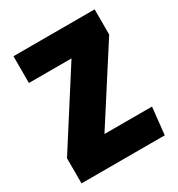

<svg xmlns="http://www.w3.org/2000/svg" viewBox="-134 -619 654 707"><g transform="rotate(-30 192.5 -265.5)"><path d="M371.1 -530.8V-423.8L172.9 -115.2H375L362.8 0H8.8V-106.9L207 -417H25.9V-530.8Z"/></g></svg>

Font: Fira Sans Compressed
Style: Bold
Weight: 700
Width: 1
Designer: Carrois Corporate & Edenspiekermann AG
Foundry: Carrois Corporate GbR & Edenspiekermann AG
Version: Version 4.203;PS 004.203;hotconv 1.0.88;makeotf.lib2.5.64775